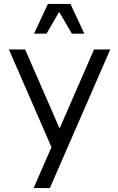

<svg xmlns="http://www.w3.org/2000/svg" viewBox="-20 -950 597 970"><path d="M455 -700H537L232 0H150ZM25 -700H107L305 -246L258 -165ZM222 -930H336L406 -780H343L279 -890L215 -780H152Z"/></svg>

Font: Uncut Sans Variable
Style: Regular
Weight: 400
Designer: Kasper Nordkvist
Foundry: UNCUT.wtf
Version: Version 1.304;Glyphs 3.2 (3246)